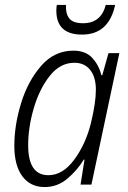

<svg xmlns="http://www.w3.org/2000/svg" viewBox="-20 -747 519 777"><path d="M446 -727H408Q389 -653 316 -653Q275 -653 260 -673Q245 -693 247 -727H210Q208 -718 208 -704Q208 -607 312 -607Q420 -607 446 -727ZM94 -159Q94 -231 116.5 -308.5Q139 -386 181 -439.5Q223 -493 281 -493Q322 -493 345 -464Q368 -435 368 -384Q368 -331 348 -249Q327 -164 280.5 -101Q234 -38 176 -38Q94 -38 94 -159ZM319 -101H322L306 0H350L463 -532H419L394 -443H390Q381 -482 354 -512Q327 -542 277 -542Q200 -542 146.5 -480.5Q93 -419 65.5 -330Q38 -241 38 -157Q38 -77 70.5 -33.5Q103 10 161 10Q212 10 252 -23.5Q292 -57 319 -101Z"/></svg>

Font: Noto Sans UI SemiCondensed Light
Style: Italic
Weight: 300
Width: 4
Designer: Monotype Design Team
Foundry: Monotype Imaging Inc.
Version: 1.001